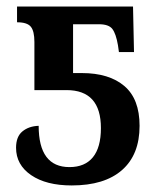

<svg xmlns="http://www.w3.org/2000/svg" viewBox="-20 -556 491 586"><path d="M29 -105Q29 -139 48.5 -155Q68 -171 98 -172Q98 -46 192 -46Q239 -46 263.5 -76Q288 -106 288 -165Q288 -281 183 -281H85V-428Q85 -461 74 -474.5Q63 -488 32 -488V-536H386L389 -397H343L340 -418Q334 -453 323 -467.5Q312 -482 282 -482H203V-333H230Q313 -333 359.5 -293.5Q406 -254 406 -172Q406 -84 352.5 -37Q299 10 199 10Q121 10 75 -21.5Q29 -53 29 -105Z"/></svg>

Font: Noto Serif NarrowSemiBold
Style: Regular
Weight: 600
Width: 4
Designer: Monotype Design Team
Foundry: Monotype Imaging Inc.
Version: Version 1.001